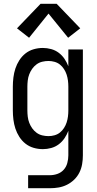

<svg xmlns="http://www.w3.org/2000/svg" viewBox="-20 -782 515 1017"><path d="M129 215V146H245Q265 146 284.5 139Q304 132 317.5 117Q331 102 336.5 81.5Q342 61 342 41V-89Q334 -68 321.5 -49.5Q309 -31 291 -17.5Q273 -4 251 2Q229 8 207 8Q182 8 158 1Q134 -6 115 -21Q96 -36 82.5 -57Q69 -78 61.5 -101Q54 -124 51 -148.5Q48 -173 48 -197V-323Q48 -347 51 -371.5Q54 -396 61.5 -419Q69 -442 82.5 -463Q96 -484 115 -499Q134 -514 158 -521Q182 -528 207 -528Q229 -528 251 -522Q273 -516 291 -502.5Q309 -489 321.5 -470.5Q334 -452 342 -431V-520H419V41Q419 64 415 87.5Q411 111 400.5 132Q390 153 373 169.5Q356 186 335 196.5Q314 207 291 211Q268 215 245 215ZM237 -61Q253 -61 269 -65.5Q285 -70 297.5 -80Q310 -90 319 -104Q328 -118 333 -133.5Q338 -149 340 -165Q342 -181 342 -197V-323Q342 -339 340 -355Q338 -371 333 -386.5Q328 -402 319 -416Q310 -430 297.5 -440Q285 -450 269 -454.5Q253 -459 237 -459Q220 -459 203.5 -455Q187 -451 173.5 -441Q160 -431 150.5 -417.5Q141 -404 135 -388.5Q129 -373 127 -356Q125 -339 125 -323V-197Q125 -181 127 -164Q129 -147 135 -131.5Q141 -116 150.5 -102.5Q160 -89 173.5 -79Q187 -69 203.5 -65Q220 -61 237 -61ZM134 -582 70 -632 195 -762H280L405 -632L341 -582L237 -710Z"/></svg>

Font: Iosevka QP
Style: Regular
Weight: 400
Designer: Belleve Invis
Foundry: Belleve Invis
Version: Version 20.0.0; ttfautohint (v1.8.4)